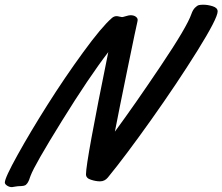

<svg xmlns="http://www.w3.org/2000/svg" viewBox="-38 -766 939 811"><path d="M881.3 -717.8Q881.3 -689 795.9 -551.8Q710.4 -414.6 600.8 -260.3Q491.2 -106 417.5 -16.1Q404.3 0 384.3 0Q366.7 0 346.2 -6.8Q325.2 -13.2 325.2 -29.8Q325.2 -83.5 419.4 -545.9Q338.9 -441.4 223.4 -255.1Q107.9 -68.8 91.3 -23.9Q90.3 -22 88.1 -15.4Q85.9 -8.8 85.2 -6.8Q84.5 -4.9 82 0.2Q79.6 5.4 78.1 7.1Q76.7 8.8 73.7 12.2Q70.8 15.6 67.9 16.8Q64.9 18.1 60.5 19Q56.2 20 51.3 20Q37.6 20 26.1 22.2Q14.6 24.4 12.7 24.4Q1.5 24.4 -8.1 18.1Q-17.6 11.7 -17.6 4.9Q-17.6 -14.6 36.4 -111.8Q90.3 -209 162.4 -323Q234.4 -437 313 -544.9Q391.6 -652.8 434.6 -689.9Q443.4 -697.8 454.6 -697.8Q459 -697.8 466.8 -695.8Q474.6 -693.8 477.5 -693.8Q481 -693.8 493.9 -697.8Q506.8 -701.7 513.2 -701.7Q526.9 -701.7 535.2 -695.8Q543.5 -689.9 543.5 -681.6Q543.5 -679.7 542.5 -674.8Q538.6 -660.2 501.5 -479.5Q464.4 -298.8 447.3 -210Q530.3 -322.8 641.1 -487.8Q752 -652.8 770.5 -707Q776.4 -724.1 785.6 -733.4Q794.9 -742.7 802.2 -744.4Q809.6 -746.1 820.3 -746.1Q839.8 -746.1 860.6 -739.5Q881.3 -732.9 881.3 -717.8Z"/></svg>

Font: Yellowtail
Style: Regular
Weight: 400
Designer: Astigmatic (AOETI)
Foundry: Astigmatic (AOETI)
Version: Version 1.000